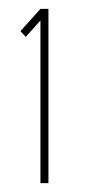

<svg xmlns="http://www.w3.org/2000/svg" viewBox="-20 -841 200 432"><path d="M71 -795V-429H89V-821H71L26 -771L38 -758Z"/></svg>

Font: Rawengulk
Style: Light
Weight: 300
Version: Version 0.9